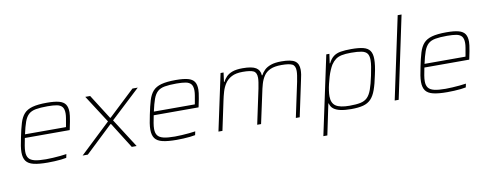

<svg xmlns="http://www.w3.org/2000/svg" viewBox="-73 -1125 4357 1708"><g transform="rotate(-10 2105.5 -270.5)"><path d="M277 8Q197 8 149.5 -3.5Q102 -15 81.5 -43.5Q61 -72 61 -122Q61 -148 66 -180.5Q71 -213 80 -254Q95 -329 110.5 -380Q126 -431 153 -461Q180 -491 229 -504.5Q278 -518 360 -518Q430 -518 470 -507Q510 -496 527 -470.5Q544 -445 544 -400Q544 -389 541.5 -367.5Q539 -346 533.5 -317.5Q528 -289 521 -256L518 -243H113Q105 -205 100 -175Q95 -145 95 -122Q95 -85 111 -63.5Q127 -42 164.5 -33Q202 -24 266 -24Q295 -24 328.5 -26Q362 -28 394.5 -31Q427 -34 452 -38L445 -5Q426 -1 397.5 2Q369 5 338 6.5Q307 8 277 8ZM120 -275H490L494 -296Q500 -330 504 -353.5Q508 -377 508 -396Q508 -436 492 -455Q476 -474 444 -480Q412 -486 361 -486Q295 -486 254 -478.5Q213 -471 189 -449Q165 -427 150 -385.5Q135 -344 120 -275Z M592 0 867 -260 706 -510H750L891 -288H896L1132 -510H1180L913 -261L1080 0H1036L890 -232H884L639 0Z M1441 8Q1361 8 1313.5 -3.5Q1266 -15 1245.5 -43.5Q1225 -72 1225 -122Q1225 -148 1230 -180.5Q1235 -213 1244 -254Q1259 -329 1274.5 -380Q1290 -431 1317 -461Q1344 -491 1393 -504.5Q1442 -518 1524 -518Q1594 -518 1634 -507Q1674 -496 1691 -470.5Q1708 -445 1708 -400Q1708 -389 1705.5 -367.5Q1703 -346 1697.5 -317.5Q1692 -289 1685 -256L1682 -243H1277Q1269 -205 1264 -175Q1259 -145 1259 -122Q1259 -85 1275 -63.5Q1291 -42 1328.5 -33Q1366 -24 1430 -24Q1459 -24 1492.5 -26Q1526 -28 1558.5 -31Q1591 -34 1616 -38L1609 -5Q1590 -1 1561.5 2Q1533 5 1502 6.5Q1471 8 1441 8ZM1284 -275H1654L1658 -296Q1664 -330 1668 -353.5Q1672 -377 1672 -396Q1672 -436 1656 -455Q1640 -474 1608 -480Q1576 -486 1525 -486Q1459 -486 1418 -478.5Q1377 -471 1353 -449Q1329 -427 1314 -385.5Q1299 -344 1284 -275Z M1819 0 1928 -510H1955L1944 -426H1948Q1960 -450 1980 -471Q2000 -492 2035 -505Q2070 -518 2128 -518Q2212 -518 2248 -495.5Q2284 -473 2286 -426H2291Q2303 -450 2324.5 -471Q2346 -492 2383 -505Q2420 -518 2478 -518Q2566 -518 2600.5 -494Q2635 -470 2635 -415Q2635 -396 2631.5 -372Q2628 -348 2621 -320L2553 0H2518L2585 -315Q2591 -346 2594.5 -369.5Q2598 -393 2598 -411Q2598 -458 2570 -472Q2542 -486 2473 -486Q2411 -486 2373 -469Q2335 -452 2314 -421Q2293 -390 2281.5 -350Q2270 -310 2261 -264L2204 0H2169L2236 -315Q2242 -346 2245.5 -369.5Q2249 -393 2249 -411Q2249 -458 2220.5 -472Q2192 -486 2123 -486Q2061 -486 2023 -466Q1985 -446 1963.5 -413.5Q1942 -381 1930.5 -342Q1919 -303 1911 -264L1855 0Z M2731 202 2883 -510H2911L2899 -426H2903Q2922 -465 2948.5 -485Q2975 -505 3014 -511.5Q3053 -518 3109 -518Q3177 -518 3218 -507.5Q3259 -497 3277.5 -470Q3296 -443 3296 -394Q3296 -368 3291.5 -333.5Q3287 -299 3277 -255Q3261 -175 3242.5 -123.5Q3224 -72 3196.5 -43.5Q3169 -15 3126.5 -3.5Q3084 8 3018 8Q2962 8 2922.5 -0.5Q2883 -9 2859.5 -27Q2836 -45 2829 -76H2825L2767 202ZM3008 -24Q3069 -24 3107 -32Q3145 -40 3169 -63.5Q3193 -87 3209.5 -133Q3226 -179 3242 -255Q3251 -299 3256.5 -332.5Q3262 -366 3262 -391Q3262 -432 3246.5 -452Q3231 -472 3196 -479Q3161 -486 3102 -486Q3050 -486 3017 -479Q2984 -472 2962 -455.5Q2940 -439 2921 -411Q2910 -393 2898.5 -366.5Q2887 -340 2878 -309.5Q2869 -279 2861.5 -248Q2854 -217 2850 -188Q2846 -159 2846 -138Q2846 -76 2884 -50Q2922 -24 3008 -24Z M3411 0 3569 -743H3604L3447 0Z M3886 8Q3806 8 3758.5 -3.5Q3711 -15 3690.5 -43.5Q3670 -72 3670 -122Q3670 -148 3675 -180.5Q3680 -213 3689 -254Q3704 -329 3719.5 -380Q3735 -431 3762 -461Q3789 -491 3838 -504.5Q3887 -518 3969 -518Q4039 -518 4079 -507Q4119 -496 4136 -470.5Q4153 -445 4153 -400Q4153 -389 4150.5 -367.5Q4148 -346 4142.5 -317.5Q4137 -289 4130 -256L4127 -243H3722Q3714 -205 3709 -175Q3704 -145 3704 -122Q3704 -85 3720 -63.5Q3736 -42 3773.5 -33Q3811 -24 3875 -24Q3904 -24 3937.5 -26Q3971 -28 4003.5 -31Q4036 -34 4061 -38L4054 -5Q4035 -1 4006.5 2Q3978 5 3947 6.5Q3916 8 3886 8ZM3729 -275H4099L4103 -296Q4109 -330 4113 -353.5Q4117 -377 4117 -396Q4117 -436 4101 -455Q4085 -474 4053 -480Q4021 -486 3970 -486Q3904 -486 3863 -478.5Q3822 -471 3798 -449Q3774 -427 3759 -385.5Q3744 -344 3729 -275Z"/></g></svg>

Font: Saira SemiExpanded Thin
Style: Italic
Weight: 250
Width: 6
Italic angle: -12°
Designer: Hector Gatti with collaboration of the Omnibus-Type team
Foundry: Omnibus-Type
Version: Version 1.101